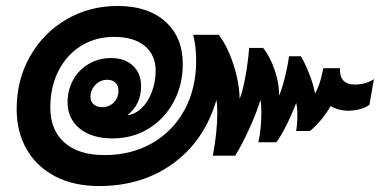

<svg xmlns="http://www.w3.org/2000/svg" viewBox="-20 -617 1276 645"><path d="M1236 -351 1221 -265Q1210 -256 1190 -250.5Q1170 -245 1150 -245Q1134 -245 1117.5 -249.5Q1101 -254 1091 -261Q1076 -235 1057 -212.5Q1038 -190 1021 -177H975Q979 -202 979 -230Q979 -257 975 -271Q960 -232 941.5 -195Q923 -158 908 -139H848Q858 -185 858 -240Q858 -266 855 -281Q841 -236 816.5 -182.5Q792 -129 770 -94H695Q710 -174 710 -238Q710 -265 707 -281Q667 -145 562.5 -68.5Q458 8 313 8Q228 8 165.5 -24.5Q103 -57 69.5 -115.5Q36 -174 36 -250Q36 -349 81 -428Q126 -507 203.5 -552Q281 -597 375 -597Q477 -597 535.5 -544.5Q594 -492 594 -402Q594 -331 563 -274Q532 -217 478.5 -184.5Q425 -152 358 -152Q289 -152 248 -185Q207 -218 207 -274Q207 -315 226 -349Q245 -383 278.5 -402.5Q312 -422 353 -422Q399 -422 426.5 -396.5Q454 -371 454 -328Q454 -266 408 -230Q441 -234 466 -265Q491 -296 500 -345Q503 -363 503 -378Q503 -432 466.5 -462.5Q430 -493 363 -493Q301 -493 252.5 -463Q204 -433 176.5 -379Q149 -325 149 -256Q149 -180 196.5 -138Q244 -96 331 -96Q421 -96 491 -136Q561 -176 600 -248Q639 -320 639 -413Q639 -461 629 -500H715Q744 -462 764 -401Q784 -340 785 -285Q795 -309 804 -357.5Q813 -406 817 -456H864Q888 -426 903.5 -379.5Q919 -333 917 -295Q926 -314 936 -353Q946 -392 951 -428H991Q1006 -402 1019.5 -367.5Q1033 -333 1038 -303Q1054 -328 1064 -378L1066 -388H1122Q1121 -360 1133.5 -346.5Q1146 -333 1172 -333Q1209 -333 1236 -351ZM323 -257Q347 -257 362.5 -273Q378 -289 378 -312Q378 -329 368 -339Q358 -349 340 -349Q317 -349 300.5 -332Q284 -315 284 -292Q284 -276 294.5 -266.5Q305 -257 323 -257Z"/></svg>

Font: Bai Jamjuree
Style: Bold Italic
Weight: 700
Italic angle: -10°
Designer: Katatrad Aksorn Co.,Ltd.
Foundry: Cadson Demak Co.,Ltd.
Version: Version 1.000; ttfautohint (v1.6)